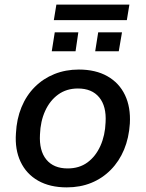

<svg xmlns="http://www.w3.org/2000/svg" viewBox="-20 -802 630 831"><path d="M269 9Q196 9 145 -20Q94 -49 69 -102Q44 -155 49 -225Q52 -287 73 -338Q94 -389 130.5 -425.5Q167 -462 215.5 -481.5Q264 -501 321 -501Q394 -501 445 -472Q496 -443 521 -390.5Q546 -338 542 -267Q538 -205 517 -154.5Q496 -104 459.5 -67Q423 -30 375 -10.5Q327 9 269 9ZM273 -73Q323 -73 358.5 -99Q394 -125 414.5 -170.5Q435 -216 437 -273Q441 -342 409.5 -380.5Q378 -419 317 -419Q268 -419 232 -393Q196 -367 175.5 -322Q155 -277 153 -220Q149 -150 180.5 -111.5Q212 -73 273 -73ZM213 -715 224 -782H540L529 -715ZM204 -580 217 -662H319L307 -580ZM392 -580 405 -662H508L494 -580Z"/></svg>

Font: Nunito Sans 10pt SemiBold
Style: Italic
Weight: 600
Italic angle: -9°
Designer: Vernon Adams
Foundry: Vernon Adams
Version: Version 3.101;gftools[0.9.27]